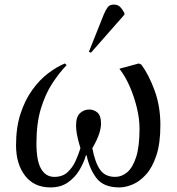

<svg xmlns="http://www.w3.org/2000/svg" viewBox="-20 -804 773 838"><path d="M200 14Q129 14 89.5 -37Q50 -88 50 -170Q50 -248 69.5 -307.5Q89 -367 120.5 -411Q152 -455 189.5 -483.5Q227 -512 263 -527L271 -520Q239 -487 208.5 -440.5Q178 -394 158.5 -330Q139 -266 139 -178Q139 -102 159.5 -67Q180 -32 217 -32Q253 -32 275 -52.5Q297 -73 310 -102Q323 -131 331 -157Q319 -198 315.5 -219Q312 -240 312 -256Q312 -295 329.5 -310.5Q347 -326 369 -326Q390 -326 405.5 -312.5Q421 -299 421 -264Q421 -247 413 -221Q405 -195 383 -157Q395 -94 417 -63Q439 -32 483 -32Q511 -32 535 -52Q559 -72 574 -118Q589 -164 589 -243Q589 -285 577.5 -333Q566 -381 546.5 -426Q527 -471 501 -504L586 -527L597 -522Q630 -477 655 -408.5Q680 -340 680 -258Q680 -178 662.5 -125.5Q645 -73 617.5 -42.5Q590 -12 559 1Q528 14 501 14Q433 14 402 -25.5Q371 -65 358 -126H355Q346 -94 326.5 -61.5Q307 -29 276 -7.5Q245 14 200 14ZM377 -574 368 -578 433 -741Q442 -762 450.5 -773Q459 -784 477 -784Q494 -784 504 -774Q514 -764 523 -747V-740Z"/></svg>

Font: Literata 72pt
Style: Italic
Weight: 400
Italic angle: -2°
Designer: Latin by Veronika Burian and Jose Scaglione. Greek by Irene Vlachou. Cyrillic by Vera Evstafieva
Foundry: TypeTogether
Version: Version 3.002